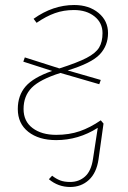

<svg xmlns="http://www.w3.org/2000/svg" viewBox="-20 -549 509 766"><path d="M382 -69 393 -56 373 87Q365 141 334.5 169Q304 197 260 197Q212 197 175 166L188 152Q203 164 219.5 170.5Q236 177 260 177Q295 177 319.5 155Q344 133 351 85L370 -39Q293 10 204 10Q135 10 93 -23Q51 -56 51 -114Q51 -168 82 -204Q113 -240 188 -266L73 -303L79 -320L217 -276Q289 -299 325.5 -318Q362 -337 375.5 -359.5Q389 -382 389 -417Q389 -458 357 -483.5Q325 -509 275 -509Q234 -509 199 -496.5Q164 -484 126 -458L114 -474Q191 -529 276 -529Q335 -529 373 -497.5Q411 -466 411 -417Q411 -367 378 -332Q345 -297 250 -268L382 -230L376 -213L221 -258Q139 -232 106.5 -199Q74 -166 74 -114Q74 -65 110 -38Q146 -11 204 -11Q256 -11 298 -25.5Q340 -40 382 -69Z"/></svg>

Font: Fira Sans Thin
Style: Italic
Weight: 250
Italic angle: -8°
Designer: Carrois Corporate & Edenspiekermann AG
Foundry: Carrois Corporate GbR & Edenspiekermann AG
Version: Version 4.203